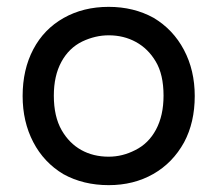

<svg xmlns="http://www.w3.org/2000/svg" viewBox="-20 -529 634 560"><path d="M165 -21Q108 -55 77 -114.5Q46 -174 46 -249Q46 -326 77 -385Q108 -444 165.5 -476.5Q223 -509 297 -509Q370 -509 428 -477Q485 -443 516.5 -383.5Q548 -324 548 -249Q548 -172 517 -114Q484 -54 427 -21.5Q370 11 297 11Q223 11 165 -21ZM160 -149Q182 -111 217 -91.5Q252 -72 297 -72Q337 -72 374 -91Q413 -110 435 -151Q457 -192 457 -250Q457 -312 434 -350Q412 -387 376.5 -406.5Q341 -426 297 -426Q258 -426 220 -408Q181 -389 159 -348.5Q137 -308 137 -250Q137 -189 160 -149Z"/></svg>

Font: 寒蝉全圆体
Style: Regular
Weight: 400
Designer: Warren2060
      Designed by Motoya company      

      [Varela Round]
      Joe Prince(Latin component); Avraham Cornf
Foundry: ChillType
Version: Version 3.200